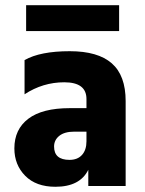

<svg xmlns="http://www.w3.org/2000/svg" viewBox="-20 -712 556 735"><path d="M246 -100Q277 -100 294 -119Q311 -138 311 -171V-208H264Q227 -208 207 -192Q187 -176 187 -151Q187 -100 246 -100ZM318 -62Q286 3 192 3Q118 3 76.5 -39Q35 -81 35 -144Q35 -217 88.5 -257.5Q142 -298 247 -298H311V-333Q311 -397 226 -397Q144 -397 74 -351V-482Q134 -516 247 -516Q355 -516 408 -469.5Q461 -423 461 -325V0H318ZM436 -593H80V-692H436Z"/></svg>

Font: Hind Siliguri
Style: Bold
Weight: 700
Designer: Jyotish Sonowal
Foundry: Indian Type Foundry
Version: Version 1.001;PS 1.0;hotconv 1.0.86;makeotf.lib2.5.63406; tt